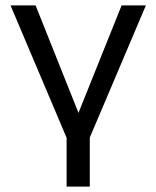

<svg xmlns="http://www.w3.org/2000/svg" viewBox="-20 -512 579 712"><path d="M227 180V-1L19 -492H112L276 -81H266L431 -492H521L313 -2V180Z"/></svg>

Font: Nunito Sans 9pt
Style: Regular
Weight: 400
Version: Version 3.101;gftools[0.9.27]